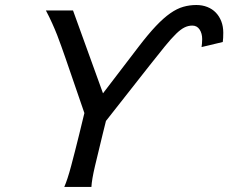

<svg xmlns="http://www.w3.org/2000/svg" viewBox="-20 -740 904 760"><path d="M234.4 0Q247.1 -28.8 261.5 -82.8Q275.9 -136.7 293.5 -208L314 -292.5L239.3 -509.8Q231 -533.2 223.1 -555.7Q215.3 -578.1 206.3 -601.1Q197.3 -624 186.5 -647.9Q175.8 -671.9 161.6 -698.7H269L387.7 -370.6L528.8 -555.2Q566.9 -605 597.2 -637Q627.4 -668.9 654.1 -687.5Q680.7 -706.1 705.6 -713.1Q730.5 -720.2 757.3 -720.2Q780.8 -720.2 800.5 -712.4Q820.3 -704.6 834.2 -690.2Q848.1 -675.8 856 -655.5Q863.8 -635.3 863.8 -610.4Q863.8 -598.1 863.3 -589.8Q862.8 -581.5 861.8 -573.7L777.8 -553.7Q778.8 -560.5 779.5 -567.9Q780.3 -575.2 780.3 -585Q780.3 -607.9 770 -623.3Q759.8 -638.7 741.2 -638.7Q725.1 -638.7 710.2 -631.3Q695.3 -624 676.8 -606Q658.2 -587.9 633.3 -557.4Q608.4 -526.9 571.8 -480.5L399.4 -261.2L386.2 -208Q368.7 -136.7 356 -82.8Q343.3 -28.8 341.8 0Z"/></svg>

Font: Andika New Basic
Style: Italic
Weight: 400
Italic angle: -14°
Designer: Victor Gaultney, Annie Olsen, Julie Remington, Don Collingsworth, Eric Hays
Foundry: SIL International
Version: Version 5.500